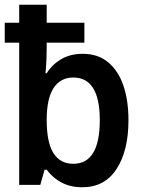

<svg xmlns="http://www.w3.org/2000/svg" viewBox="-20 -780 603 810"><path d="M327 10Q278 10 240.5 -9.5Q203 -29 177 -64H168L150 0H61V-600H0V-684H61V-760H177V-684H336V-600H177V-580Q177 -558 176 -531Q175 -504 172 -471H177Q200 -508 238.5 -530.5Q277 -553 329 -553Q393 -553 436 -517.5Q479 -482 500.5 -419Q522 -356 522 -273Q522 -145 472 -67.5Q422 10 327 10ZM289 -89Q401 -89 401 -273Q401 -453 289 -453Q235 -453 206 -408.5Q177 -364 177 -274Q177 -179 205.5 -134Q234 -89 289 -89Z"/></svg>

Font: Noto Sans Mono SemiCondensed SemiBold
Style: Regular
Weight: 600
Width: 4
Designer: Monotype Design Team
Foundry: Monotype Imaging Inc.
Version: Version 2.014; ttfautohint (v1.8.4.7-5d5b)